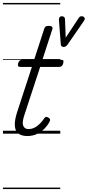

<svg xmlns="http://www.w3.org/2000/svg" viewBox="-20 -905 594 1300"><path d="M164 16Q126 16 104.5 -1Q83 -18 80.5 -53.5Q78 -89 95 -143L196 -452H116Q105 -452 102.5 -458.5Q100 -465 103 -477Q107 -489 113.5 -494.5Q120 -500 130 -500H211L279 -709Q283 -721 289.5 -725.5Q296 -730 310 -730Q326 -730 332 -724Q338 -718 334 -706L267 -500H396Q407 -500 409 -494Q411 -488 408 -476Q404 -463 398 -457.5Q392 -452 381 -452H252L145 -126Q128 -75 137.5 -53Q147 -31 173 -31Q205 -31 232.5 -52.5Q260 -74 278 -102Q282 -109 289 -112.5Q296 -116 307 -109Q318 -103 319 -95.5Q320 -88 315 -80Q302 -55 280 -33Q258 -11 229.5 2.5Q201 16 164 16ZM533 -795Q545 -795 551.5 -786Q558 -777 548 -763L436 -601Q431 -595 425 -591Q419 -587 411 -587Q404 -587 398.5 -591Q393 -595 392 -601L379 -769Q378 -780 383 -787.5Q388 -795 398 -795Q406 -795 412.5 -791Q419 -787 420 -776L425 -650L512 -782Q517 -790 522 -792.5Q527 -795 533 -795ZM0 365H388V375H0ZM0 -20H388V0H0ZM0 -505H388V-500H0ZM0 -885H388V-875H0Z"/></svg>

Font: Playwrite DK Loopet Guides
Style: Regular
Weight: 400
Designer: Veronika Burian, José Scaglione
Foundry: TypeTogether
Version: Version 1.003